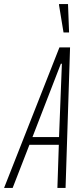

<svg xmlns="http://www.w3.org/2000/svg" viewBox="-59 -920 410 940"><path d="M-39 0 232 -688H284L262 0H222L229 -211H85L3 0ZM100 -249H230L244 -608H239ZM252 -761 230 -895V-900H274L279 -766V-761Z"/></svg>

Font: Saira UltraCondensed ExtraLight
Style: Italic
Weight: 250
Width: 1
Italic angle: -12°
Designer: Hector Gatti with collaboration of the Omnibus-Type team
Foundry: Omnibus-Type
Version: Version 1.101